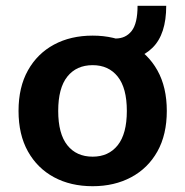

<svg xmlns="http://www.w3.org/2000/svg" viewBox="-20 -633 639 663"><path d="M300 -510Q375 -510 433 -479Q491 -448 523.5 -390Q556 -332 556 -250Q556 -168 523.5 -110Q491 -52 433 -21Q375 10 300 10Q224 10 166.5 -21Q109 -52 76.5 -110Q44 -168 44 -250Q44 -332 76.5 -390Q109 -448 166.5 -479Q224 -510 300 -510ZM300 -408Q244 -408 212.5 -368.5Q181 -329 181 -250Q181 -171 212.5 -131.5Q244 -92 300 -92Q355 -92 386.5 -131.5Q418 -171 418 -250Q418 -329 386.5 -368.5Q355 -408 300 -408ZM379 -422V-500Q414 -500 434.5 -526Q455 -552 455 -613H554Q554 -515 507 -468.5Q460 -422 379 -422Z"/></svg>

Font: Work Sans SemiBold
Style: Regular
Weight: 600
Designer: Wei Huang
Foundry: Wei Huang
Version: Version 2.010; ttfautohint (v1.8.3)